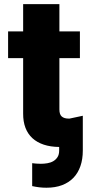

<svg xmlns="http://www.w3.org/2000/svg" viewBox="-20 -696 441 920"><path d="M18.8 -417.6V-545.5H90.9V-676.1H264.6V-545.5H362.9V-417.6H264.6V-171.5Q264.6 -147.4 276.1 -137.6Q287.6 -127.8 308.6 -127.8H313.2L376.8 -141.3V25.2Q376.8 66.8 365.4 99.8Q354 132.8 331.9 155.9Q309.7 179 277.3 191.2Q245 203.5 202.8 203.5Q183.6 203.5 168 201.5Q152.3 199.6 134.2 195.7V85.9Q143.5 87 153.2 87.9Q163 88.8 175.8 88.8Q191.4 88.8 207.2 86.1Q223 83.5 235.4 76.2Q247.9 68.9 255.7 56.6Q263.5 44.4 263.5 25.2V8.2Q222.3 7.8 190 -2.8Q157.7 -13.5 135.5 -33.7Q113.3 -54 101.9 -83.8Q90.6 -113.6 90.9 -152.3V-417.6Z"/></svg>

Font: Inter P Extra Bold
Style: Regular
Weight: 800
Designer: Rasmus Andersson
Foundry: rsms
Version: Version 3.018;git-588b23468